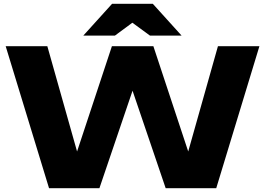

<svg xmlns="http://www.w3.org/2000/svg" viewBox="-20 -994 1400 1014"><path d="M790 -750H571L387 -194L230 -750H10L239 0H505L680 -515L855 0H1122L1350 -750H1131L974 -194ZM420 -806H587L679 -874L772 -806H939L787 -974H572Z"/></svg>

Font: Bounded
Style: Bold
Weight: 700
Designer: Vlad Churkin
Version: Version 3.0